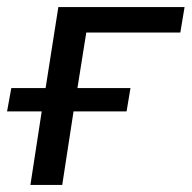

<svg xmlns="http://www.w3.org/2000/svg" viewBox="-23 -523 542 543"><path d="M63 0 95 -208H-3L9 -274H106L142 -503H499L487 -431H221L196 -274H346L335 -208H185L153 0Z"/></svg>

Font: Mulish Medium
Style: Italic
Weight: 500
Italic angle: -9°
Designer: Vernon Adams
Foundry: Vernon Adams
Version: Version 3.603; ttfautohint (v1.8.3)